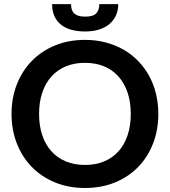

<svg xmlns="http://www.w3.org/2000/svg" viewBox="-20 -930 848 958"><path d="M770 -361.5Q770 -282 743.8 -214.2Q717.5 -146.5 669.5 -97Q621.5 -47.5 554 -19.8Q486.5 8 404 8Q322 8 254.5 -19.8Q187 -47.5 138.8 -97Q90.5 -146.5 64 -214.2Q37.5 -282 37.5 -361.5Q37.5 -441 64 -508.8Q90.5 -576.5 138.8 -626Q187 -675.5 254.5 -703.2Q322 -731 404 -731Q459 -731 507.5 -718.2Q556 -705.5 596.5 -682.2Q637 -659 669.2 -625.8Q701.5 -592.5 724 -551.5Q746.5 -510.5 758.2 -462.5Q770 -414.5 770 -361.5ZM632.5 -361.5Q632.5 -421 616.5 -468.2Q600.5 -515.5 571 -548.5Q541.5 -581.5 499.2 -599Q457 -616.5 404 -616.5Q351 -616.5 308.8 -599Q266.5 -581.5 236.8 -548.5Q207 -515.5 191 -468.2Q175 -421 175 -361.5Q175 -302 191 -254.8Q207 -207.5 236.8 -174.8Q266.5 -142 308.8 -124.5Q351 -107 404 -107Q457 -107 499.2 -124.5Q541.5 -142 571 -174.8Q600.5 -207.5 616.5 -254.8Q632.5 -302 632.5 -361.5ZM405 -773Q367.5 -773 337 -781.2Q306.5 -789.5 285 -806.2Q263.5 -823 251.8 -848.8Q240 -874.5 240 -909.5H334.5Q334.5 -894.5 338 -883Q341.5 -871.5 349.8 -863.5Q358 -855.5 371.5 -851.2Q385 -847 405 -847Q444.5 -847 460 -863.2Q475.5 -879.5 475.5 -909.5H570Q570 -877.5 558.2 -852.2Q546.5 -827 525 -809.2Q503.5 -791.5 473 -782.2Q442.5 -773 405 -773Z"/></svg>

Font: LatoLatin
Style: Bold
Weight: 700
Designer: Lukasz Dziedzic with Adam Twardoch and Botio Nikoltchev
Foundry: tyPoland Lukasz Dziedzic
Version: Version 2.015; 2015-08-06; http://www.latofonts.com/